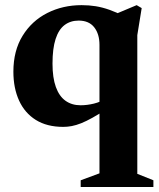

<svg xmlns="http://www.w3.org/2000/svg" viewBox="-20 -480 619 746"><path d="M184 -233Q184 -178 197 -142Q210 -106 234.5 -88.5Q259 -71 293 -71Q318.5 -71 345 -77.5Q371.5 -84 394 -98.5V-56Q363.5 -36 339.2 -22.5Q315 -9 295.5 -1.2Q276 6.5 259 9.8Q242 13 226 13Q162.5 13 119.2 -14Q76 -41 54 -89.5Q32 -138 32 -201.5Q32 -283 67.8 -341Q103.5 -399 163.8 -429.5Q224 -460 297 -460Q326 -460 352 -455.8Q378 -451.5 405 -442Q432 -432.5 463.5 -416.5L411 -418L511 -460L530.5 -448.5L513.5 -343.5V195.5L576 220.5V246.5H293.5V220.5L366.5 193.5V-306Q366.5 -348 346 -374Q325.5 -400 285.5 -400Q254 -400 231 -382.8Q208 -365.5 196 -328.5Q184 -291.5 184 -233Z"/></svg>

Font: Newsreader 16pt 16pt
Style: Bold
Weight: 700
Version: Version 1.003